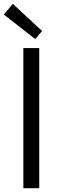

<svg xmlns="http://www.w3.org/2000/svg" viewBox="-20 -983 327 1003"><path d="M102 0H185V-732H102ZM164 -779 200 -821 47 -963 0 -907Z"/></svg>

Font: Noto Sans JP DemiLight
Style: Regular
Weight: 350
Designer: Ryoko NISHIZUKA 西塚涼子 (kana, bopomofo & ideographs); Paul D. Hunt (Latin, Greek & Cyrillic); Sandoll Communications 산돌커뮤니
Foundry: Adobe
Version: Version 2.004;hotconv 1.0.118;makeotfexe 2.5.65603